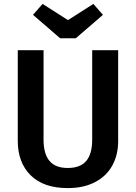

<svg xmlns="http://www.w3.org/2000/svg" viewBox="-20 -948 696 983"><path d="M585 -226Q585 -156 555.5 -101.5Q526 -47 467.5 -16Q409 15 327 15Q203 15 137 -50.5Q71 -116 71 -226V-691H203V-233Q203 -160 233.5 -124Q264 -88 327 -88Q391 -88 421.5 -124Q452 -160 452 -233V-691H585ZM507 -872 368 -752H288L149 -872L198 -928L328 -845L458 -928Z"/></svg>

Font: Fira Sans Medium
Style: Regular
Weight: 500
Designer: bBox Type GmbH & Carrois Corporate GbR & Edenspiekermann AG
Foundry: bBox Type GmbH & Carrois Corporate GbR & Edenspiekermann AG
Version: Version 4.301